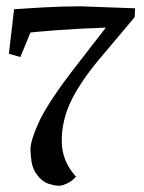

<svg xmlns="http://www.w3.org/2000/svg" viewBox="-20 -587 459 612"><path d="M205.1 -262.2Q176.8 -202.1 176.8 -137.7Q176.8 -73.7 222.2 -23.9Q209 -7.3 184.6 1.5Q177.7 4.9 165.5 4.9Q154.3 4.9 135.3 -1Q115.2 -7.3 99.1 -28.3Q83 -49.3 80.1 -74.7Q77.1 -98.6 77.1 -111.3Q77.1 -140.6 108.9 -208.5Q143.1 -273.9 210 -360.4L317.4 -499Q222.2 -495.6 160.2 -490.7Q82.5 -484.4 77.1 -483.4L44.9 -405.3L8.3 -415.5L24.9 -557.6Q30.3 -558.1 110.4 -563Q176.8 -566.9 237.3 -566.9L410.6 -560.5L409.2 -532.2L294.9 -396.5Q234.4 -323.7 205.1 -262.2Z"/></svg>

Font: Neuton Cursive
Style: Regular
Weight: 500
Designer: Brian M Zick
Version: Version 1.43